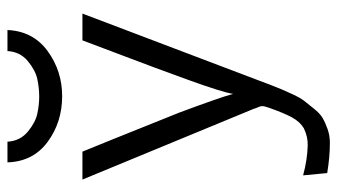

<svg xmlns="http://www.w3.org/2000/svg" viewBox="-210 -498 883 502"><g transform="rotate(-90 231.0 -246.5)"><path d="M58 -668H112Q114 -635 138 -615Q162 -595 185 -590Q208 -585 230 -585Q253 -585 276 -590Q299 -595 323 -615Q347 -635 349 -668H404Q401 -601 349 -563Q297 -525 231 -525Q163 -525 111.5 -563Q60 -601 58 -668ZM13 -472H86Q93 -456 188 -219Q229 -109 237 -78Q241 -105 273.5 -195Q306 -285 341.5 -378Q377 -471 377 -472H447L271 -8L262 16Q252 41 249.5 47.5Q247 54 236.5 76.5Q226 99 219 107.5Q212 116 199 132.5Q186 149 174 156Q162 163 145 169Q128 175 109 175Q72 175 30 168L24 105Q65 116 101 117Q124 118 147 107Q164 97 175.5 76Q187 55 201 15Q205 4 205 -2Q205 -5 204 -8Q203 -11 201 -15.5Q199 -20 198 -24Z"/></g></svg>

Font: Coval
Style: ExtraLight
Weight: 250
Foundry: Context Ltd
Version: Version 001.000